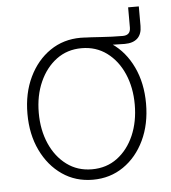

<svg xmlns="http://www.w3.org/2000/svg" viewBox="-49 -694 671 752"><g transform="rotate(-5 286.0 -318.5)"><path d="M286.1 -515.1V-546.9Q307.1 -546.4 327.4 -545.2Q347.7 -543.9 367.7 -542.7Q387.7 -541.5 408.7 -540.5Q429.7 -539.6 451.7 -539.6Q482.4 -539.6 482.4 -569.8V-649.4H524.4V-572.3Q524.4 -540.5 507.1 -524.2Q489.7 -507.8 456.5 -507.8Q414.6 -508.3 371.3 -510.7Q328.1 -513.2 286.1 -515.1ZM286.6 11.2Q218.8 11.2 166.3 -24.9Q113.8 -61 83.5 -124Q53.2 -187 53.2 -268.1Q53.2 -349.1 83.5 -412.1Q113.8 -475.1 166.3 -511Q218.8 -546.9 286.6 -546.9Q354.5 -546.9 407 -511Q459.5 -475.1 489.5 -411.9Q519.5 -348.6 519.5 -268.1Q519.5 -187 489.5 -124Q459.5 -61 407 -24.9Q354.5 11.2 286.6 11.2ZM286.6 -29.8Q343.8 -29.8 386 -61.3Q428.2 -92.8 451.7 -146.7Q475.1 -200.7 475.1 -268.1Q475.1 -335 451.7 -388.9Q428.2 -442.9 385.7 -474.4Q343.3 -505.9 286.6 -505.9Q230 -505.9 187.7 -474.4Q145.5 -442.9 121.6 -389.2Q97.7 -335.4 97.7 -268.1Q97.7 -200.7 121.3 -146.7Q145 -92.8 187.5 -61.3Q230 -29.8 286.6 -29.8Z"/></g></svg>

Font: Inter 18pt ExtraLight
Style: Regular
Weight: 250
Designer: Rasmus Andersson
Foundry: rsms
Version: Version 4.001;git-66647c0bb